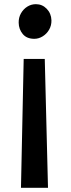

<svg xmlns="http://www.w3.org/2000/svg" viewBox="-20 -687 338 920"><path d="M194.5 -404.5 210 213H80.5L93.5 -404.5ZM152 -667Q182.5 -667 204 -644.8Q225.5 -622.5 226.5 -589.5Q227 -565 215.5 -545Q204 -525 184.8 -513Q165.5 -501 144.5 -501Q108 -501 89 -524Q70 -547 69.5 -578Q69 -603 80.5 -623.2Q92 -643.5 110.8 -655.2Q129.5 -667 152 -667Z"/></svg>

Font: Tracken
Style: Regular
Weight: 400
Designer: Eben Sorkin
Foundry: Eben Sorkin
Version: Version 2.001